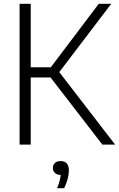

<svg xmlns="http://www.w3.org/2000/svg" viewBox="-20 -760 625 1009"><path d="M83 0V-740H141.5V-406.5H247L499 -740H564.5L291.5 -381L585 0H518L245.5 -353H141.5V0ZM280 229Q289 207.5 293.2 190.8Q297.5 174 299 159.5Q279.5 159 268.8 148.8Q258 138.5 258 122.5Q258 106.5 268.5 96.5Q279 86.5 298.5 86.5Q342 86.5 342 135.5Q342 155.5 335.5 180.5Q329 205.5 317 229Z"/></svg>

Font: Encode Sans SmCnd Lt
Style: Regular
Weight: 300
Width: 4
Designer: Multiple Designers
Foundry: Impallari Type
Version: Version 3.002; ttfautohint (v1.8.3) -l 8 -r 50 -G 200 -x 14 